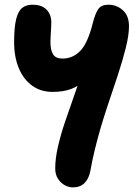

<svg xmlns="http://www.w3.org/2000/svg" viewBox="-20 -538 602 824"><path d="M292.2 266.2Q275.2 266.2 257.9 256.8Q240.6 247.4 228.8 229.1Q217 210.8 217 185Q217 142.2 228.8 91.1Q240.6 40 258.6 -13.6Q276.6 -67.2 294.8 -117.8Q313 -168.4 325.6 -210Q338.2 -251.6 339.4 -278.4L380.8 -249.6Q365.6 -217.2 342.4 -193.2Q319.2 -169.2 286 -156.4Q252.8 -143.6 205.2 -143.6Q155.2 -143.6 118.1 -170.3Q81 -197 60.8 -245.3Q40.6 -293.6 40.6 -357Q40.6 -422 49.6 -456.8Q58.6 -491.6 76 -504.7Q93.4 -517.8 118.2 -517.8Q149.2 -517.8 166.8 -506.9Q184.4 -496 192.3 -479Q200.2 -462 200.2 -443Q200.2 -434.8 199.3 -417.6Q198.4 -400.4 197.4 -383.4Q196.4 -366.4 196.4 -358Q196.4 -323.4 207.7 -305Q219 -286.6 248.4 -286.6Q292.4 -286.6 324.7 -319.8Q357 -353 379 -441.8Q389 -480.6 401.9 -499.2Q414.8 -517.8 445.6 -517.8Q481 -517.8 507.3 -494Q533.6 -470.2 533.6 -425.4Q533.6 -387.6 519.9 -332.8Q506.2 -278 485 -213.5Q463.8 -149 441 -81.8Q423.8 -30.2 410.1 17.3Q396.4 64.8 385.8 108.9Q375.2 153 367.6 196.4Q361 229.6 342.5 247.9Q324 266.2 292.2 266.2Z"/></svg>

Font: Shantell Sans Light
Style: Regular
Weight: 300
Designer: Stephen Nixon, Anya Danilova, Shantell Martin
Foundry: Arrow Type
Version: Version 1.011;[c5ecc13dd]